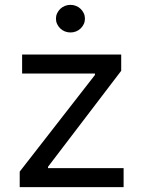

<svg xmlns="http://www.w3.org/2000/svg" viewBox="-20 -770 581 790"><path d="M61.1 -63.9 370.7 -461.6V-467.3H71V-545.5H478.7V-478.7L177.6 -83.8V-78.1H488.6V0H61.1ZM269.9 -636.4Q257.8 -636.4 246.8 -640.8Q235.8 -645.2 227.8 -653.1Q219.8 -660.9 215 -671.2Q210.2 -681.5 210.2 -693.2Q210.2 -704.9 215 -715.2Q219.8 -725.5 227.8 -733.3Q235.8 -741.1 246.8 -745.6Q257.8 -750 269.9 -750Q282.3 -750 293.1 -745.6Q304 -741.1 312 -733.3Q320 -725.5 324.8 -715.2Q329.5 -704.9 329.5 -693.2Q329.5 -681.5 324.8 -671.2Q320 -660.9 312 -653.1Q304 -645.2 293.1 -640.8Q282.3 -636.4 269.9 -636.4Z"/></svg>

Font: Fast_Sans-Dotted
Style: Regular
Weight: 400
Version: Version 3.018